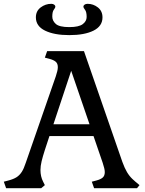

<svg xmlns="http://www.w3.org/2000/svg" viewBox="-36 -986 762 1006"><path d="M-4 0 -16 -34 7 -40Q34 -47 50 -57Q66 -67 77.5 -84.5Q89 -102 99 -133L256 -585Q261 -601 264 -612.5Q267 -624 267 -634Q267 -653 256 -662.5Q245 -672 222 -678L199 -684L211 -718H404L605 -138Q617 -105 629.5 -84Q642 -63 658 -48Q674 -33 695 -16L682 0H457L445 -34L468 -40Q491 -46 502 -55.5Q513 -65 513 -84Q513 -94 510 -105.5Q507 -117 502 -133L454 -273H223L199 -200Q188 -166 182 -141Q176 -116 176 -95Q176 -61 190 -34L199 -16L180 0ZM244 -335H433L337 -615ZM327 -802Q248 -802 200 -825.5Q152 -849 152 -895Q152 -928 177 -947Q202 -966 233 -966Q242 -966 248 -961.5Q254 -957 254 -952Q254 -945 246 -935Q238 -925 238 -899Q238 -877 256.5 -860.5Q275 -844 327 -844Q377 -844 397.5 -859.5Q418 -875 418 -897Q418 -924 409.5 -934.5Q401 -945 401 -952Q401 -957 407 -961.5Q413 -966 423 -966Q453 -966 477 -947Q501 -928 501 -895Q501 -849 454 -825.5Q407 -802 327 -802Z"/></svg>

Font: Gabriela
Style: Regular
Weight: 400
Designer: Eduardo Rodriguez Tunni
Foundry: Eduardo Rodriguez Tunni
Version: Version 2.001;gftools[0.9.26]